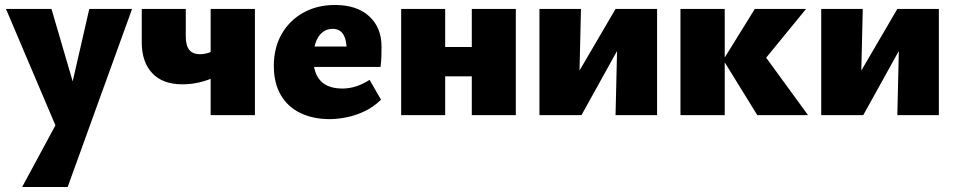

<svg xmlns="http://www.w3.org/2000/svg" viewBox="-20 -463 3842 772"><path d="M225 93 4 -427H187L288 -82ZM339 -427H511L252 289H69L253 -52Z M713 -124Q634 -124 592 -169Q550 -214 550 -292V-427H727V-316Q727 -280 741 -262.5Q755 -245 784 -245Q797 -245 809 -248Q821 -251 831.5 -255.5Q842 -260 847 -264L885 -178Q869 -166 842.5 -153Q816 -140 782.5 -132Q749 -124 713 -124ZM827 0V-427H1005V0Z M1306 16Q1239 16 1188 -8.5Q1137 -33 1109 -81Q1081 -129 1081 -198Q1081 -271 1112.5 -326Q1144 -381 1199.5 -412Q1255 -443 1327 -443Q1415 -443 1464.5 -397.5Q1514 -352 1514 -276Q1514 -256 1513.5 -236Q1513 -216 1510 -194H1374V-260Q1374 -303 1360 -325Q1346 -347 1318 -347Q1292 -347 1274.5 -331.5Q1257 -316 1248.5 -289.5Q1240 -263 1240 -229Q1240 -169 1269 -138Q1298 -107 1357 -107Q1386 -107 1414 -116.5Q1442 -126 1466 -142L1512 -62Q1480 -31 1442.5 -14Q1405 3 1369.5 9.5Q1334 16 1306 16ZM1161 -194 1181 -276H1505V-194Z M1877 0V-427H2054V0ZM1593 0V-427H1770V0ZM1681 -156V-274H1961V-156Z M2455 0 2465 -427H2622V0ZM2149 0V-427H2316L2306 0ZM2255 0V-85L2455 -427H2507V-341L2318 0Z M3025 0 2888 -222 3015 -427H3221L3014 -174V-295L3229 0ZM2716 0V-427H2894V0Z M3588 0 3598 -427H3755V0ZM3282 0V-427H3449L3439 0ZM3388 0V-85L3588 -427H3640V-341L3451 0Z"/></svg>

Font: Ysabeau Infant Black
Style: Regular
Weight: 900
Designer: Christian Thalmann (Catharsis Fonts)
Version: Version 2.001;gftools[0.9.30]; featfreeze: ss01,ss02,lnum